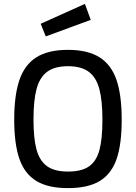

<svg xmlns="http://www.w3.org/2000/svg" viewBox="-20 -955 698 986"><path d="M53 0ZM53 -341Q53 -465 79.5 -543.5Q106 -622 166.5 -660.5Q227 -699 329 -699Q431 -699 491.5 -660.5Q552 -622 578.5 -544Q605 -466 605 -340Q605 -215 579 -139Q553 -63 493 -26Q433 11 329 11Q226 11 166 -26Q106 -63 79.5 -139.5Q53 -216 53 -341ZM506 -340Q506 -439 490 -498.5Q474 -558 435.5 -586.5Q397 -615 329 -615Q261 -615 222.5 -586.5Q184 -558 168 -499Q152 -440 152 -341Q152 -244 167.5 -187Q183 -130 221 -102Q259 -74 329 -74Q399 -74 437 -100.5Q475 -127 490.5 -184Q506 -241 506 -340ZM189 -833 416 -935 446 -853 215 -768Z"/></svg>

Font: sheba-seeBold
Style: Regular
Weight: 600
Designer: Mohamed Galeb, the designers
Foundry: Kief Type Foundry
Version: Version 2.010; ttfautohint (v1.5.33-1714) -l 8 -r 50 -G 200 